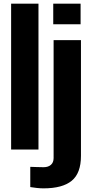

<svg xmlns="http://www.w3.org/2000/svg" viewBox="-20 -820 506 1053"><path d="M41 0V-800H191V0ZM272 -687V-800H422V-687ZM219 213Q202 213 183 211Q164 209 146 206V95Q159.5 95.5 182.2 96.2Q205 97 219 97Q244.5 97 259.2 84Q274 71 274 47V-600H424V35Q424 130 373.2 171.5Q322.5 213 219 213Z"/></svg>

Font: Big Shoulders Stencil Display Black
Style: Regular
Weight: 900
Designer: Patric King
Foundry: XO Type Co
Version: Version 1.000